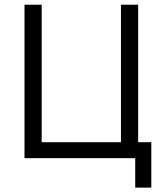

<svg xmlns="http://www.w3.org/2000/svg" viewBox="-20 -687 715 834"><path d="M86.4 0V-666.5H161.1V-69.3H505.4V-666.5H580.1V-69.3H637.2V127.9H567.4V0Z"/></svg>

Font: NMS Futura Pro Book
Style: Regular
Weight: 400
Designer: Blend3rman
Version: Version 0.1